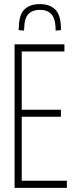

<svg xmlns="http://www.w3.org/2000/svg" viewBox="-20 -916 361 936"><path d="M51 0V-700H294V-665H86V-381H277V-347H86V-35H306V0ZM174 -896Q221 -896 248 -871Q275 -846 277 -784Q277 -776 277 -769L251 -767Q251 -770 251 -773.5Q251 -777 251 -780Q249 -828 229.5 -848Q210 -868 174 -868Q139 -868 119 -848Q99 -828 98 -780Q97 -774 97 -767L71 -769Q71 -773 71 -776.5Q71 -780 72 -784Q73 -845 99.5 -870.5Q126 -896 174 -896Z"/></svg>

Font: Georama Condensed ExtraLight
Style: Regular
Weight: 200
Width: 3
Designer: Jean-Baptiste Levee
Foundry: Production Type
Version: Version 1.000